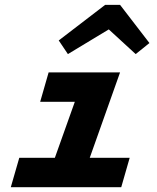

<svg xmlns="http://www.w3.org/2000/svg" viewBox="-20 -778 654 798"><path d="M224.1 -609.9 417 -757.8H479L601.1 -599.1L543.9 -553.2L432.1 -655.8L262.2 -553.2ZM60.1 -122.1H208L291 -355H147L182.1 -477.1H479L353 -122.1H519L483.9 0H24.9Z"/></svg>

Font: IntelOne Mono Bold
Style: Italic
Weight: 700
Italic angle: -16°
Designer: Fred Shallcrass
Foundry: Frere-Jones Type LLC
Version: Version 1.200;hotconv 1.1.0;makeotfexe 2.6.0;FJTRelease1.2